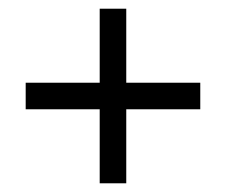

<svg xmlns="http://www.w3.org/2000/svg" viewBox="-20 -530 521 441"><path d="M440 -279H270V-109H209V-279H39V-340H209V-510H270V-340H440Z"/></svg>

Font: Constantine
Style: Regular
Weight: 400
Designer: Dukom Design
Version: Version 1.001;PS 001.001;hotconv 1.0.56;makeotf.lib2.0.21325